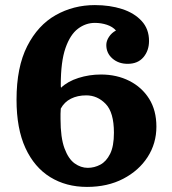

<svg xmlns="http://www.w3.org/2000/svg" viewBox="-20 -727 675 755"><path d="M322 8Q240 8 177.5 -30.5Q115 -69 80 -145Q45 -221 45 -335Q45 -463 87 -545.5Q129 -628 199 -667.5Q269 -707 353 -707Q412 -707 460 -691.5Q508 -676 537 -644.5Q566 -613 566 -566Q566 -528 544 -502Q522 -476 482 -476Q446 -476 422 -497Q398 -518 398 -550Q398 -566 408.5 -582Q419 -598 436 -607Q423 -622 400.5 -629.5Q378 -637 353 -637Q317 -637 286.5 -614Q256 -591 237.5 -538Q219 -485 219 -393Q219 -385 220 -382Q246 -407 288.5 -420.5Q331 -434 377 -434Q439 -434 488.5 -409Q538 -384 566.5 -338.5Q595 -293 595 -229Q595 -163 560.5 -109.5Q526 -56 464.5 -24Q403 8 322 8ZM325 -67Q351 -67 374.5 -79.5Q398 -92 413 -122Q428 -152 428 -205Q428 -285 395.5 -318.5Q363 -352 319 -352Q285 -352 259 -339Q233 -326 219 -300Q218 -290 218 -279.5Q218 -269 218 -259Q218 -186 233.5 -144Q249 -102 273.5 -84.5Q298 -67 325 -67Z"/></svg>

Font: Calistoga
Style: Regular
Weight: 400
Designer: Yvonne Schuttler, Eben Sorkin
Foundry: www.sorkintype.com
Version: Version 1.010; ttfautohint (v1.8.4.7-5d5b)